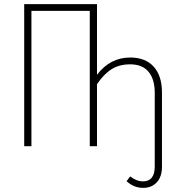

<svg xmlns="http://www.w3.org/2000/svg" viewBox="-20 -702 842 922"><path d="M605 -425.8Q678.7 -425.8 718.3 -381.6Q757.8 -337.4 757.8 -257.8V97.2Q757.8 147 732.9 173.6Q708 200.2 668 200.2Q622.1 200.2 587.9 168L605 145Q635.3 168.9 667 168.9Q723.1 168.9 723.1 97.2V-255.9Q723.1 -321.3 693.4 -357.2Q663.6 -393.1 605 -393.1Q553.2 -393.1 516.1 -369.9Q479 -346.7 445.8 -297.9V0H411.1V-649.9H130.9V0H96.2V-682.1H445.8V-342.8Q508.8 -425.8 605 -425.8Z"/></svg>

Font: Fira Sans Compressed UltraLight
Style: Regular
Weight: 200
Width: 1
Designer: Carrois Corporate & Edenspiekermann AG
Foundry: Carrois Corporate GbR & Edenspiekermann AG
Version: Version 4.203;PS 004.203;hotconv 1.0.88;makeotf.lib2.5.64775